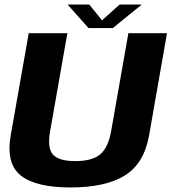

<svg xmlns="http://www.w3.org/2000/svg" viewBox="-20 -821 755 845"><path d="M290.5 4Q444 4 529 -48.5Q614 -101 636 -224.5L715 -675H545L469 -243Q456 -171 420.8 -141.5Q385.5 -112 311.5 -112Q237.5 -112 212.5 -141.5Q187.5 -171 200.5 -243L276.5 -675H106.5L27 -224.5Q5.5 -101 71.5 -48.5Q137.5 4 290.5 4ZM369.5 -697.5H476.5L604 -801H506.5L429 -731.5L373 -801H277.5Z"/></svg>

Font: Anybody
Style: Bold Italic
Weight: 700
Italic angle: -10°
Designer: Tyler Finck
Foundry: Etcetera Type Company
Version: Version 1.113;gftools[0.9.25]